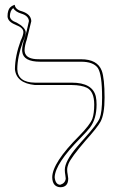

<svg xmlns="http://www.w3.org/2000/svg" viewBox="-20 -766 516 797"><path d="M82 -558.1Q82 -523.9 128.9 -520.5Q137.2 -520 147 -520H316.9Q384.3 -520 402.3 -472.7Q414.1 -440.9 414.1 -360.8Q414.1 -291.5 397 -260.3Q383.3 -235.8 335 -182.1Q274.9 -112.3 264.2 -85.9Q258.8 -72.3 258.8 -61Q258.8 -52.7 261.2 -40Q262.7 -29.8 263.2 -24.9Q263.2 11.2 230 11.2Q197.8 9.3 196.8 -29.8Q197.3 -90.3 308.1 -201.2Q354 -248 363.3 -272.9Q371.1 -295.4 371.1 -332Q371.1 -385.7 341.3 -401.4Q318.8 -412.6 277.8 -413.1H125Q47.4 -420.9 42 -479Q42.5 -533.7 65.9 -597.2Q76.7 -619.1 77.1 -632.8Q77.1 -650.9 45.4 -662.6L44.9 -663.1Q12.2 -675.8 11.2 -698.2Q11.2 -711.4 14.2 -720.7Q17.1 -730 21.5 -734.4Q25.9 -738.8 30.5 -741.5Q35.2 -744.1 38.1 -745.1L41 -746.1Q43.9 -726.1 70.8 -719.2Q108.9 -707 109.9 -678.2L91.3 -602.5Q82.5 -576.7 82 -558.1ZM71.8 -558.1Q72.3 -579.1 81.5 -605.5Q91.3 -635.3 100.1 -678.7Q98.1 -700.7 68.4 -709.5Q44.4 -716.8 34.7 -732.4Q21.5 -721.7 21 -698.2Q22.5 -681.6 48.3 -672.4H48.8Q84 -653.3 86.9 -632.8Q86.4 -616.7 75.2 -592.8Q52.2 -530.3 51.8 -479Q53.7 -423.8 125 -422.9H277.8Q364.7 -422.9 377.9 -364.7Q380.9 -350.6 380.9 -332Q380.9 -272.9 353.5 -236.3Q341.3 -220.7 314.9 -193.8Q208 -85.9 207 -29.8Q210 0 230 1Q251 -5.4 252.9 -24.9Q252.9 -28.3 251.5 -36.6Q249 -51.3 249 -61Q249 -96.7 300.3 -157.2Q305.7 -163.6 317.4 -177.2Q324.2 -185.1 327.6 -188.5Q383.3 -250.5 393.6 -274.9Q403.8 -300.8 403.8 -360.8Q403.8 -458 385.7 -484.4Q366.7 -509.8 316.9 -509.8H147Q76.7 -509.8 72.3 -551.3Q71.8 -555.2 71.8 -558.1Z"/></svg>

Font: Linux Biolinum Outline O
Style: Bold
Weight: 700
Designer: Philipp H. Poll
Foundry: Philipp H. Poll
Version: Version 0.9.2